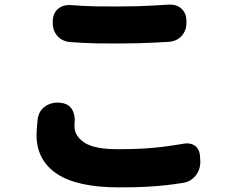

<svg xmlns="http://www.w3.org/2000/svg" viewBox="-20 -757 1040 830"><path d="M208 -663Q208 -698 229.5 -717.5Q251 -737 286 -735Q316 -733 340.5 -731.5Q365 -730 398 -729.5Q431 -729 485 -729Q535 -729 572 -730Q609 -731 641 -733Q673 -735 708 -737Q743 -739 764.5 -719.5Q786 -700 786 -665V-659Q786 -624 764.5 -601Q743 -578 708 -576Q674 -574 641.5 -572.5Q609 -571 572 -570Q535 -569 486 -569Q433 -569 400 -569.5Q367 -570 342 -571.5Q317 -573 286 -575Q251 -577 229.5 -600Q208 -623 208 -658ZM239 -313Q274 -310 289.5 -287Q305 -264 303 -229Q303 -226 302.5 -228.5Q302 -231 302 -229Q302 -227 302 -211Q302 -169 345 -140.5Q388 -112 489 -112Q556 -112 603 -115Q650 -118 689 -123Q728 -128 769 -135Q804 -142 824.5 -125.5Q845 -109 845 -74L846 -58Q846 -23 825 3Q804 29 769 34Q730 40 693.5 44Q657 48 611 50.5Q565 53 495 53Q313 53 225.5 -6Q138 -65 138 -173Q138 -184 139 -199.5Q140 -215 141.5 -228Q143 -241 143 -243Q148 -278 175 -297Q202 -316 239 -313Z"/></svg>

Font: Chiron GoRound TC H
Style: Regular
Weight: 900
Designer: Ryoko NISHIZUKA 西塚涼子 (kana, bopomofo & ideographs); Paul D. Hunt (Latin, Greek & Cyrillic); Sandoll Communications 산돌커뮤니
Foundry: Adobe
Version: Version 1.000;hotconv 1.1.1;makeotfexe 2.6.0